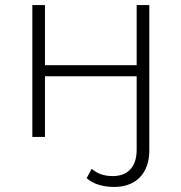

<svg xmlns="http://www.w3.org/2000/svg" viewBox="-20 -542 718 760"><path d="M158 0V-240H521V50C521 118 487 155 426 155C392 155 364 145 343 126L323 163C347 186 388 198 432 198C520 198 571 142 571 54V-522H521V-284H158V-522H108V0Z"/></svg>

Font: Montserrat Light
Style: Regular
Weight: 300
Designer: Julieta Ulanovsky
Foundry: Julieta Ulanovsky
Version: Version 7.200